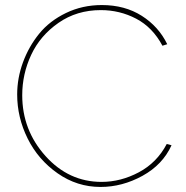

<svg xmlns="http://www.w3.org/2000/svg" viewBox="-20 -734 737 760"><path d="M383 -714Q474 -714 541 -671.5Q608 -629 642 -559L623 -553Q584 -626 519 -660Q454 -694 379 -694Q284 -694 211.5 -643.5Q139 -593 103.5 -517Q68 -441 68 -357Q68 -219 160 -116.5Q252 -14 382 -14Q458 -14 529.5 -52Q601 -90 640 -164L659 -159Q624 -82 544 -38Q464 6 378 6Q285 6 208 -48Q131 -102 89.5 -185.5Q48 -269 48 -360Q48 -425 71 -487.5Q94 -550 135 -600.5Q176 -651 241 -682.5Q306 -714 383 -714Z"/></svg>

Font: Raleway-v4020 Thin
Style: Regular
Weight: 250
Designer: Matt McInerney, Pablo Impallari, Rodrigo Fuenzalida
Foundry: Matt McInerney, Pablo Impallari, Rodrigo Fuenzalida
Version: Version 4.020;PS 004.020;hotconv 1.0.88;makeotf.lib2.5.64775